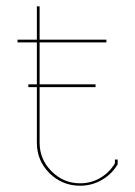

<svg xmlns="http://www.w3.org/2000/svg" viewBox="-20 -591 432 615"><path d="M70.8 -312V-320.8H98.1V-455.1H36.1V-463.9H98.1V-570.8H106.9V-463.9H320.8V-455.1H106.9V-320.8H286.1V-312H106.9V-133.8Q106.9 -80.6 145.3 -42.2Q183.6 -3.9 236.8 -3.9Q272 -3.9 301.3 -21.2Q330.6 -38.6 348.1 -67.9V-80.1H356.9V-65.9V-64.9Q338.9 -33.7 306.6 -14.9Q274.4 3.9 236.8 3.9Q179.2 3.9 138.7 -36.1Q98.1 -76.2 98.1 -133.8V-312Z"/></svg>

Font: Rawengulk
Style: Ultralight
Weight: 200
Version: Version 0.92